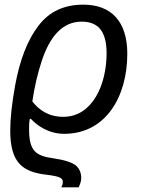

<svg xmlns="http://www.w3.org/2000/svg" viewBox="-20 -565 615 825"><path d="M318 240C323 229 329 215 329 200C329 177 321 159 306 146C290 133 257 122 208 115C134 105 105 83 105 -8C105 -25 105 -38 108 -54H113C140 -25 189 10 256 10C434 10 527 -149 527 -334C527 -473 458 -545 338 -545C255 -545 191 -515 145 -454C98 -393 65 -307 45 -198C31 -120 24 -55 24 -4C24 137 79 174 181 186C241 193 250 202 250 217C250 224 248 232 243 240ZM252 -63C189 -63 148 -92 119 -129C128 -192 142 -250 159 -302C193 -406 247 -472 331 -472C398 -472 438 -435 438 -336C438 -201 377 -63 252 -63Z"/></svg>

Font: BC Sans
Style: Italic
Weight: 400
Italic angle: -12°
Designer: Monotype Design Team
Designer: Province of B.C.
Foundry: Monotype Imaging Inc.
Version: Version 2.000;GOOG;noto-source:20170915:90ef993387c0